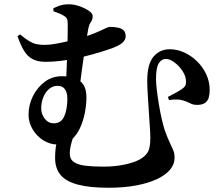

<svg xmlns="http://www.w3.org/2000/svg" viewBox="-20 -820 1040 899"><path d="M74.3 -658.7Q99.4 -637.5 117.3 -627Q135.2 -616.6 151.7 -613.2Q168.2 -609.8 189.5 -609.8Q213.1 -609.8 242.5 -615.3Q271.8 -620.7 300.7 -627.7Q329.6 -634.8 349.8 -640.3Q377.3 -647.6 402.1 -656.6Q426.9 -665.7 445.9 -674.6Q464.9 -683.4 477.5 -688.8Q490 -694.1 493.5 -694.1Q511.2 -694.1 528.6 -691.3Q546.1 -688.5 557.2 -679.4Q568.4 -670.3 568.4 -649.3Q568.4 -634.9 555.3 -621.8Q542.2 -608.6 508.2 -595.5Q486.3 -587.4 450.8 -576.4Q415.3 -565.4 372.4 -554.9Q329.5 -544.4 283.1 -537.5Q236.6 -530.6 192.1 -530.6Q156.6 -530.6 132.6 -543.3Q108.5 -555.9 92.4 -582.6Q76.3 -609.3 61.9 -650.6ZM229.7 -781.1Q247.6 -790 264 -795Q280.4 -800 302.4 -800Q326 -800 351.6 -791.1Q377.2 -782.2 395.6 -769.8Q413.9 -757.3 413.9 -745.1Q413.9 -727.4 405.6 -716.9Q397.3 -706.4 392.6 -681.3Q389.1 -661.7 384 -630.5Q378.9 -599.3 373.2 -561.6Q367.5 -523.9 362.3 -484.6Q357 -445.2 352.6 -408.4L289.2 -431.9Q290.7 -468.7 292.4 -507.9Q294.1 -547.2 295.2 -584.6Q296.4 -622 296.8 -653.6Q297.2 -685.2 297.2 -706.2Q297.2 -722.5 294.3 -730.5Q291.4 -738.5 280.3 -745.2Q271.1 -751.7 258.1 -756.8Q245.1 -762 230.5 -767.4ZM384.7 -363.4Q384.7 -331.5 377.7 -293.7Q370.6 -255.9 355.1 -221.6Q339.6 -187.3 314.1 -165.3Q288.7 -143.2 252 -143.2Q214 -143.2 182.6 -163.1Q151.3 -183 132.5 -215.1Q113.7 -247.2 113.7 -282.8Q113.7 -328.3 134.1 -369.6Q154.6 -411 189.6 -437Q224.7 -463.1 269.7 -463.1Q322.9 -463.1 353.8 -441.1Q384.7 -419.1 384.7 -363.4ZM232.1 -242.7Q267.2 -242.7 281.3 -276.5Q295.4 -310.2 295.4 -357.2Q295.4 -385.5 284.4 -401.8Q273.5 -418.1 249.1 -418.1Q226.6 -418.1 209.2 -402.9Q191.9 -387.7 182.4 -363.6Q172.9 -339.5 172.9 -312.6Q172.9 -286 189.3 -264.4Q205.7 -242.7 232.1 -242.7ZM333.7 -210.8Q322.2 -179.9 314.5 -151Q306.7 -122.1 306.7 -100.8Q306.7 -74.8 325.8 -61.5Q344.9 -48.2 379.9 -44Q414.8 -39.8 461.2 -39.8Q519.6 -39.8 563.4 -49.4Q607.2 -59.1 633 -72.7Q658 -86 671 -106.2Q683.9 -126.4 683.9 -173.3Q683.9 -193.7 681.5 -227.4Q679.2 -261 676.7 -300.5Q674.1 -340 671.8 -377.5Q669.4 -414.9 669.4 -441.5Q669.4 -519.5 698.6 -554.4Q727.7 -589.4 775.2 -589.4Q808.6 -589.4 841.5 -574.8Q874.3 -560.3 901.5 -534Q928.7 -507.8 945.3 -472.9Q961.8 -438.1 961.8 -398.3Q961.8 -380.8 957.9 -365.2Q954 -349.5 942 -339.6Q930.1 -329.6 905.3 -328.8Q889 -328.5 877.5 -333.2Q866 -337.9 853.4 -344Q840.8 -350.1 821.9 -353.1Q803.1 -356 771.6 -351.3L766 -366Q784.6 -375.4 804.9 -386.7Q825.3 -398 836.3 -406.4Q845.1 -413 848.1 -419.8Q851.1 -426.7 851.1 -436.7Q851.1 -461.9 835.3 -486.4Q819.6 -510.9 797.5 -527.4Q775.4 -544 756.2 -544Q735.3 -543.7 722.9 -522.7Q710.5 -501.7 710.5 -450.2Q710.5 -430.1 714.3 -398.2Q718.1 -366.3 724 -330.8Q729.9 -295.4 737.1 -263.7Q744.4 -232.1 750.3 -213.2Q764.5 -173.8 774.9 -152.4Q785.2 -131.1 791.3 -116.3Q797.4 -101.6 797.4 -80.9Q797.4 -50.7 776 -25.3Q754.7 0.1 714.2 19Q673.8 37.9 616.8 48.5Q559.8 59.1 488.4 59.1Q399 59.1 343.5 44.1Q288 29.2 263 -1.6Q238 -32.5 238 -79.6Q238 -117.5 244.4 -149.3Q250.8 -181.1 255.6 -210.6Z"/></svg>

Font: Noto Serif JP
Style: Regular
Weight: 200
Designer: Ryoko NISHIZUKA 西塚涼子 (kana & ideographs); Frank Grießhammer (Latin, Greek & Cyrillic); Wenlong ZHANG 张文龙 (bopomofo); San
Foundry: Adobe
Version: Version 2.001;hotconv 1.1.0;makeotfexe 2.6.0